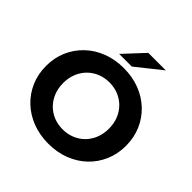

<svg xmlns="http://www.w3.org/2000/svg" viewBox="-227 -1094 1299 1299"><g transform="rotate(45 422.0 -444.5)"><path d="M422.5 11.8Q339.9 11.8 269.6 -15.2Q199.4 -42.2 147.9 -91.1Q96.4 -140 67.9 -206Q39.3 -271.9 39.3 -350.2Q39.3 -428.5 67.9 -494.1Q96.5 -559.8 148 -608.9Q199.6 -658 269.6 -684.9Q339.5 -711.8 422.2 -711.8Q505.2 -711.8 574.8 -685Q644.4 -658.2 695.9 -609.3Q747.3 -560.4 775.9 -494.5Q804.5 -428.7 804.5 -350.1Q804.5 -271.6 775.9 -205.5Q747.3 -139.4 695.9 -90.6Q644.4 -41.8 574.8 -15Q505.2 11.8 422.5 11.8ZM422.2 -125.5Q469.1 -125.5 508.8 -141.8Q548.5 -158.1 578.1 -188.1Q607.7 -218.1 624.2 -259.2Q640.7 -300.3 640.7 -350.2Q640.7 -400.1 624.3 -440.9Q607.8 -481.8 578.2 -511.8Q548.6 -541.8 508.8 -558.1Q469.1 -574.5 422.2 -574.5Q375.3 -574.5 335.4 -558.1Q295.5 -541.8 265.8 -511.8Q236.1 -481.7 219.6 -440.8Q203 -399.8 203 -350.2Q203 -300.6 219.5 -259.4Q236 -218.3 265.7 -188.1Q295.4 -158 335.3 -141.7Q375.3 -125.5 422.2 -125.5ZM331.7 -757 466.1 -901.3H634L452.7 -757Z"/></g></svg>

Font: Montserrat Alternates Thin
Style: Regular
Weight: 100
Designer: Julieta Ulanovsky
Foundry: Julieta Ulanovsky
Version: Version 9.000